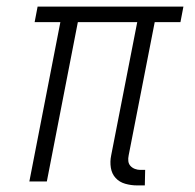

<svg xmlns="http://www.w3.org/2000/svg" viewBox="-20 -550 590 582"><path d="M395 12Q377 12 359.5 7Q342 2 330.5 -10.5Q319 -23 316 -41.5Q313 -60 317 -79L396 -483H216L122 0H69L163 -483H85L94 -530H536L527 -483H449L370 -79Q368 -70 369 -61.5Q370 -53 375.5 -47Q381 -41 389 -38Q397 -35 405 -35H420L419 12Z"/></svg>

Font: Lode Dark
Style: Italic
Weight: 400
Italic angle: -11°
Monospace: yes
Designer: Belleve Invis
Foundry: Belleve Invis
Version: Version 29.2.0; ttfautohint (v1.8.3)